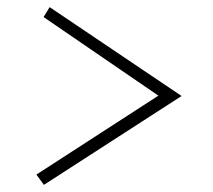

<svg xmlns="http://www.w3.org/2000/svg" viewBox="-20 -520 598 538"><path d="M103 -2 488.8 -251 119.1 -500 102.1 -472.2 423.8 -252 82 -30.8Z"/></svg>

Font: Comic Neue Angular Light
Style: Regular
Weight: 300
Designer: Craig Rozynski
Foundry: Craig Rozynski
Version: Version 2.003